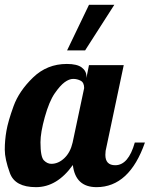

<svg xmlns="http://www.w3.org/2000/svg" viewBox="-33 -770 621 796"><path d="M245.1 -561 335.9 -750H440.9L319.8 -561ZM134.8 -180.2Q134.8 -119.6 148.9 -105.2Q163.1 -90.8 179.7 -90.8Q209 -90.8 233.9 -114.5Q258.8 -138.2 268.1 -179.2L315.9 -404.8Q315.9 -427.7 301.5 -435.3Q287.1 -442.9 270.5 -442.9Q253.9 -442.9 235.1 -429.2Q216.3 -415.5 193.6 -382.6Q170.9 -349.6 152.8 -284.9Q134.8 -220.2 134.8 -180.2ZM244.1 -504.9Q286.6 -504.9 305.9 -490.2Q325.2 -475.6 325.2 -454.1V-446.8L335.9 -500H480L408.2 -160.2Q403.8 -145 403.8 -127.9Q403.8 -85 444.8 -85Q499.5 -85 525.9 -179.2H567.9Q503.4 5.9 367.2 5.9Q279.8 5.9 269 -85.9Q203.6 5.9 116.2 5.9Q29.3 5.9 8.1 -52.2Q-13.2 -110.4 -13.2 -149.4Q-13.2 -188.5 -6.3 -227.8Q0.5 -267.1 23.2 -329.8Q45.9 -392.6 104 -448.7Q162.1 -504.9 244.1 -504.9Z"/></svg>

Font: Lobster-Regular
Style: Regular
Weight: 400
Designer: Pablo Impallari
Foundry: Pablo Impallari
Version: Version 1.007; ttfautohint (v1.1) -l 8 -r 50 -G 50 -x 14 -D 